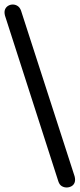

<svg xmlns="http://www.w3.org/2000/svg" viewBox="-31 -769 352 849"><path d="M227 33 -9 -700Q-13 -716 -9 -726.5Q-5 -737 4.5 -743Q14 -749 25.5 -749Q37 -749 47 -742.5Q57 -736 62 -722L299 11Q303 27 299 38Q295 49 285 54.5Q275 60 263.5 60Q252 60 242 54Q232 48 227 33Z"/></svg>

Font: Nunito ExtraLight Medium
Style: Regular
Weight: 500
Version: Version 3.602